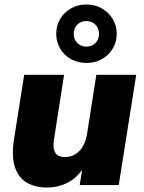

<svg xmlns="http://www.w3.org/2000/svg" viewBox="-20 -826 641 857"><path d="M189 11Q137 11 99.5 -11Q62 -33 46.5 -80Q31 -127 42 -201L88 -492H266L221 -204Q217 -179 220.5 -161Q224 -143 236 -134Q248 -125 270 -125Q296 -125 316.5 -137.5Q337 -150 350.5 -174Q364 -198 369 -231L410 -492H588L510 0H336L349 -86H357Q332 -39 288 -14Q244 11 189 11ZM366 -545Q328 -545 297 -562Q266 -579 248.5 -609Q231 -639 231 -675Q231 -712 248.5 -741.5Q266 -771 297 -788.5Q328 -806 365 -806Q404 -806 434.5 -788.5Q465 -771 483 -741.5Q501 -712 501 -675Q501 -638 483 -608.5Q465 -579 434.5 -562Q404 -545 366 -545ZM365 -618Q390 -618 406 -634Q422 -650 422 -675Q422 -700 406 -716Q390 -732 365 -732Q341 -732 325 -716Q309 -700 309 -675Q309 -650 325 -634Q341 -618 365 -618Z"/></svg>

Font: Nunito Sans 12pt ExtraLight 12pt Black
Style: Italic
Weight: 900
Italic angle: -9°
Version: Version 3.101;gftools[0.9.27]